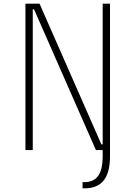

<svg xmlns="http://www.w3.org/2000/svg" viewBox="-20 -820 740 1049"><path d="M119 0V-800H196L534 -31H541V-800H581V33Q581 123 546.5 166Q512 209 442 209H431V175H442Q492 175 516.5 140.5Q541 106 541 33V0H504L166 -769H159V0Z"/></svg>

Font: Martian Mono Thin
Style: Regular
Weight: 100
Monospace: yes
Designer: Roman Shamin
Foundry: Evil Martians
Version: Version 1.000; ttfautohint (v1.8.4.7-5d5b)